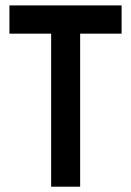

<svg xmlns="http://www.w3.org/2000/svg" viewBox="-20 -704 495 724"><path d="M15.6 -577.1V-683.6H438.5V-577.1H282.2V0H172.9V-577.1Z"/></svg>

Font: Post No Bills Colombo
Style: Bold
Weight: 800
Designer: Kosala Senevirathne, Siva Puranthara, Lasantha Premarathna, Tharique Azeez
Foundry: Mooniak
Version: Version 1.220 ; ttfautohint (v1.5)